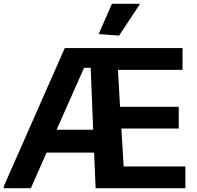

<svg xmlns="http://www.w3.org/2000/svg" viewBox="-21 -994 1043 1014"><path d="M500 -814 570 -974H719L608 -806ZM-1 -10 321 -740H943V-625H602L613 -430H923V-315H620L632 -115H958V0H484L476 -188H225L142 0H-1ZM278 -309H471L458 -636H423Z"/></svg>

Font: Encode Sans Wide
Style: SemiBold
Weight: 600
Designer: Pablo Impallari, Andres Torresi
Foundry: Pablo Impallari, Andres Torresi
Version: Version 1.000; ttfautohint (v1.00) -l 8 -r 50 -G 200 -x 14 -